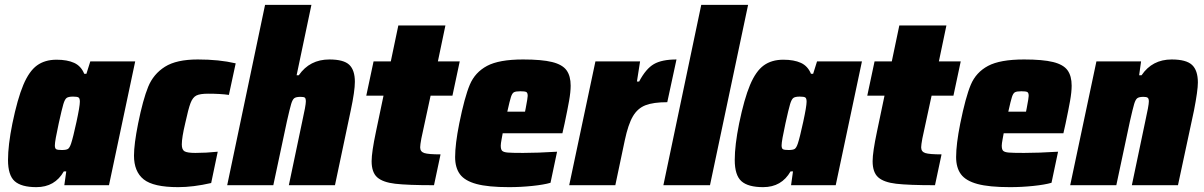

<svg xmlns="http://www.w3.org/2000/svg" viewBox="-20 -763 4962 791"><path d="M13 -104Q13 -165 31 -254Q52 -356 76 -413Q100 -470 132.5 -493.5Q165 -517 213 -517Q257 -517 285.5 -504Q314 -491 327 -459H336L352 -510H537L429 0H245L253 -57H243Q206 8 130 8Q68 8 40.5 -16.5Q13 -41 13 -104ZM273 -172Q281 -196 295 -260.5Q309 -325 309 -344Q309 -358 303.5 -361.5Q298 -365 281 -365Q262 -365 254.5 -359.5Q247 -354 241 -334Q235 -314 222 -255Q206 -182 206 -164Q206 -151 212 -148Q218 -145 235 -145Q253 -145 260 -149.5Q267 -154 273 -172Z M532 -122Q532 -169 549 -254Q569 -353 590.5 -405.5Q612 -458 659.5 -488Q707 -518 795 -518Q883 -518 951 -502L923 -372Q888 -377 837 -377Q804 -377 789 -369.5Q774 -362 765 -338.5Q756 -315 743 -255Q729 -196 729 -168Q729 -146 740.5 -139.5Q752 -133 785 -133Q829 -133 877 -138L850 -9Q776 8 714 8Q612 8 572 -24Q532 -56 532 -122Z M1072 -743H1263L1202 -453H1211Q1256 -518 1337 -518Q1396 -518 1419 -496Q1442 -474 1442 -426Q1442 -388 1425 -308L1360 0H1170L1225 -262Q1240 -329 1240 -345Q1240 -358 1235.5 -361Q1231 -364 1218 -364Q1200 -364 1192.5 -358.5Q1185 -353 1179.5 -334.5Q1174 -316 1162 -263L1106 0H916Z M1511 -99Q1511 -136 1529 -221L1560 -369H1489L1519 -510H1590L1621 -658H1815L1784 -510H1874L1844 -369H1754L1716 -193Q1711 -166 1711 -156Q1711 -138 1728 -132.5Q1745 -127 1795 -127L1768 0Q1659 0 1608 -6Q1557 -12 1534 -32.5Q1511 -53 1511 -99Z M1855 -116Q1855 -169 1872 -254Q1894 -363 1915.5 -414Q1937 -465 1986.5 -491.5Q2036 -518 2135 -518Q2212 -518 2254.5 -507.5Q2297 -497 2314 -473.5Q2331 -450 2331 -410Q2331 -384 2324.5 -347.5Q2318 -311 2306 -254L2297 -214H2051Q2050 -208 2046.5 -189.5Q2043 -171 2043 -163Q2043 -147 2049 -141.5Q2055 -136 2071.5 -134.5Q2088 -133 2135 -133Q2193 -133 2275 -138L2248 -10Q2221 -2 2173 3Q2125 8 2077 8Q1991 8 1943 -5Q1895 -18 1875 -45Q1855 -72 1855 -116ZM2143 -303 2146 -318Q2154 -360 2154 -368Q2154 -381 2148 -384Q2142 -387 2124 -387Q2105 -387 2097.5 -383Q2090 -379 2085 -363.5Q2080 -348 2070 -303Z M2433 -510H2617L2604 -427H2613Q2641 -480 2674 -499Q2707 -518 2767 -518L2729 -342Q2672 -342 2639.5 -329.5Q2607 -317 2587.5 -284Q2568 -251 2554 -185L2515 0H2325Z M2713 0 2869 -743H3062L2905 0Z M3007 -104Q3007 -165 3025 -254Q3046 -356 3070 -413Q3094 -470 3126.5 -493.5Q3159 -517 3207 -517Q3251 -517 3279.5 -504Q3308 -491 3321 -459H3330L3346 -510H3531L3423 0H3239L3247 -57H3237Q3200 8 3124 8Q3062 8 3034.5 -16.5Q3007 -41 3007 -104ZM3267 -172Q3275 -196 3289 -260.5Q3303 -325 3303 -344Q3303 -358 3297.5 -361.5Q3292 -365 3275 -365Q3256 -365 3248.5 -359.5Q3241 -354 3235 -334Q3229 -314 3216 -255Q3200 -182 3200 -164Q3200 -151 3206 -148Q3212 -145 3229 -145Q3247 -145 3254 -149.5Q3261 -154 3267 -172Z M3575 -99Q3575 -136 3593 -221L3624 -369H3553L3583 -510H3654L3685 -658H3879L3848 -510H3938L3908 -369H3818L3780 -193Q3775 -166 3775 -156Q3775 -138 3792 -132.5Q3809 -127 3859 -127L3832 0Q3723 0 3672 -6Q3621 -12 3598 -32.5Q3575 -53 3575 -99Z M3919 -116Q3919 -169 3936 -254Q3958 -363 3979.5 -414Q4001 -465 4050.5 -491.5Q4100 -518 4199 -518Q4276 -518 4318.5 -507.5Q4361 -497 4378 -473.5Q4395 -450 4395 -410Q4395 -384 4388.5 -347.5Q4382 -311 4370 -254L4361 -214H4115Q4114 -208 4110.5 -189.5Q4107 -171 4107 -163Q4107 -147 4113 -141.5Q4119 -136 4135.5 -134.5Q4152 -133 4199 -133Q4257 -133 4339 -138L4312 -10Q4285 -2 4237 3Q4189 8 4141 8Q4055 8 4007 -5Q3959 -18 3939 -45Q3919 -72 3919 -116ZM4207 -303 4210 -318Q4218 -360 4218 -368Q4218 -381 4212 -384Q4206 -387 4188 -387Q4169 -387 4161.5 -383Q4154 -379 4149 -363.5Q4144 -348 4134 -303Z M4497 -510H4681L4673 -453H4683Q4727 -518 4807 -518Q4867 -518 4891 -495.5Q4915 -473 4915 -423Q4915 -390 4899 -308L4833 0H4643L4698 -262Q4713 -329 4713 -345Q4713 -357 4708 -360.5Q4703 -364 4691 -364Q4673 -364 4665.5 -358.5Q4658 -353 4652.5 -334.5Q4647 -316 4635 -263L4579 0H4389Z"/></svg>

Font: Saira Semi Condensed Black
Style: Italic
Weight: 900
Width: 4
Italic angle: -12°
Designer: Hector Gatti with collaboration of the Omnibus-Type team
Foundry: Omnibus-Type
Version: Version 1.001; ttfautohint (v1.8)